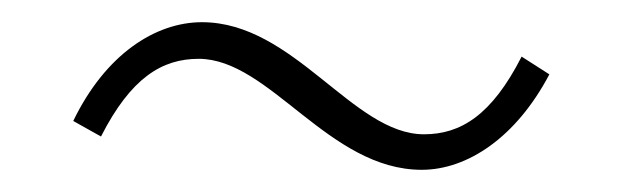

<svg xmlns="http://www.w3.org/2000/svg" viewBox="-20 -450 561 173"><path d="M360 -297C401 -297 445 -326 475 -383L450 -399C423 -346 395 -329 362 -329C298 -329 245 -430 162 -430C120 -430 75 -401 46 -341L71 -327C98 -380 126 -397 159 -397C223 -397 276 -297 360 -297Z"/></svg>

Font: Noto Sans CJK JP Thin
Style: Regular
Weight: 250
Designer: Ryoko NISHIZUKA (kana & ideographs); Paul D. Hunt (Latin, Greek & Cyrillic); Wenlong ZHANG (bopomofo); Sandoll Communica
Foundry: Adobe Systems Incorporated
Version: Version 1.004;PS 1.004;hotconv 1.0.82;makeotf.lib2.5.63406